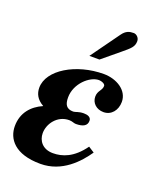

<svg xmlns="http://www.w3.org/2000/svg" viewBox="-135 -763 720 859"><g transform="rotate(20 224.5 -333.5)"><path d="M201 -516H249L330 -583C365 -612 380 -624 380 -651C380 -667 366 -680 353 -680C333 -680 316 -676 299 -652ZM83 -234C33 -212 -5 -171 -5 -107C-5 -47 37 13 160 13C263 13 330 -62 367 -116L339 -134C291 -67 240 -51 196 -51C147 -51 123 -84 123 -120C123 -165 159 -215 215 -215C230 -215 238 -209 248 -209C283 -209 301 -220 301 -243C301 -261 283 -266 266 -266C240 -266 229 -257 218 -257C185 -257 175 -276 175 -309C175 -375 235 -429 279 -429C291 -429 309 -422 309 -412C309 -390 288 -383 288 -354C288 -324 312 -301 346 -301C383 -301 408 -332 408 -372C408 -428 350 -462 290 -462C159 -462 39 -391 39 -306C39 -278 51 -253 83 -235Z"/></g></svg>

Font: XITS
Style: Bold Italic
Weight: 700
Italic angle: -16.33°
Designer: MicroPress Inc., with final additions and corrections provided by Coen Hoffman, Elsevier (retired)
Version: Version 1.105